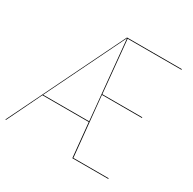

<svg xmlns="http://www.w3.org/2000/svg" viewBox="-165 -835 995 990"><g transform="rotate(30 332.5 -340.0)"><path d="M324 -676 354 -363H592V-359H354L389 -4H599V0H385L365 -204H89L-10 0H-14L318 -680H645L644 -676ZM320 -677 91 -208H365Z"/></g></svg>

Font: Fira Sans Condensed Four
Style: Italic
Weight: 100
Width: 3
Italic angle: -8°
Designer: bBox Type GmbH & Carrois Corporate GbR & Edenspiekermann AG
Foundry: bBox Type GmbH & Carrois Corporate GbR & Edenspiekermann AG
Version: Version 4.301